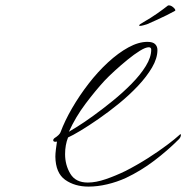

<svg xmlns="http://www.w3.org/2000/svg" viewBox="-20 -673 690 711"><path d="M308 18Q257 18 221.5 -7Q186 -32 185 -93Q185 -103 187 -120Q189 -137 191 -149Q189 -148 185 -148Q177 -148 177 -154Q177 -157 181 -161Q200 -173 204 -183Q220 -226 247 -272.5Q274 -319 308 -363Q342 -407 380 -442Q418 -477 455.5 -497.5Q493 -518 526 -518Q546 -518 554.5 -509.5Q563 -501 563 -488Q563 -457 543 -423Q523 -389 491 -355Q459 -321 421 -290Q383 -259 345.5 -233Q308 -207 278 -189Q248 -171 232 -164Q221 -136 221 -102Q221 -62 240.5 -29.5Q260 3 305 3Q335 3 371.5 -9.5Q408 -22 445 -40Q488 -62 528 -87.5Q568 -113 598.5 -136Q629 -159 643 -172Q647 -176 649 -176Q650 -176 650 -174Q650 -165 642 -157Q600 -115 550.5 -77.5Q501 -40 446 -14Q413 1 377 9.5Q341 18 308 18ZM235 -185Q242 -189 267 -204.5Q292 -220 326.5 -245Q361 -270 398 -300Q435 -330 467.5 -363Q500 -396 520 -428.5Q540 -461 540 -489Q540 -498 531 -498Q519 -498 498 -485Q477 -472 452.5 -452Q428 -432 405 -411Q382 -390 367 -374Q333 -337 296.5 -288.5Q260 -240 235 -185ZM498.6 -577.1Q495.2 -577.1 495.2 -578.8Q495.2 -582.2 512.2 -591.6Q537.7 -606 562 -623Q586.2 -640 602.3 -652.8Q611.7 -654.5 621.5 -646Q631.2 -637.5 628.7 -633.2Q616.8 -626.4 598.1 -617.1Q579.4 -607.7 559.4 -598.8Q539.4 -589.9 524.1 -583.1Q519 -581.4 511 -579.3Q502.9 -577.1 498.6 -577.1Z"/></svg>

Font: WindSong
Style: Regular
Weight: 400
Designer: Robert E. Leuschke
Foundry: Robert E. Leuschke
Version: Version 1.010; ttfautohint (v1.8.3)